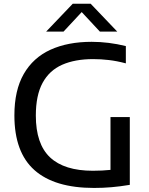

<svg xmlns="http://www.w3.org/2000/svg" viewBox="-20 -966 773 994"><path d="M467 7Q262.5 7 158.5 -85.2Q54.5 -177.5 54.5 -368.5Q54.5 -498.5 103 -583Q151.5 -667.5 241.2 -708.5Q331 -749.5 454.5 -749.5Q542 -749.5 631.5 -727.5V-638Q584.5 -650.5 543.2 -655.2Q502 -660 462 -660Q368.5 -660 302 -630.8Q235.5 -601.5 200.5 -537Q165.5 -472.5 165.5 -368Q165.5 -220.5 239.2 -151.2Q313 -82 461 -82Q509 -82 552 -86.5V-360H652V-9Q600.5 -0.5 557 3.2Q513.5 7 467 7ZM219 -802.5 356.5 -946.5H449.5L587 -802.5H497L403 -903.5L309 -802.5Z"/></svg>

Font: Encode Sans Semi Expanded Medium
Style: Regular
Weight: 500
Width: 6
Designer: Multiple Designers
Foundry: Impallari Type
Version: Version 3.000; ttfautohint (v1.8.3) -l 8 -r 50 -G 200 -x 14 